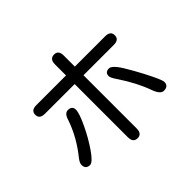

<svg xmlns="http://www.w3.org/2000/svg" viewBox="-177 -1026 1353 1353"><g transform="rotate(-45 500.0 -349.0)"><path d="M453.1 13.7V-515.6H157.2Q103.5 -515.6 103.5 -558.6Q103.5 -601.6 157.2 -601.6H453.1V-711.9Q453.1 -765.6 498 -765.6Q541 -765.6 541 -711.9V-601.6H843.8Q896.5 -601.6 896.5 -558.6Q896.5 -515.6 843.8 -515.6H541V13.7Q541 68.4 497.1 68.4Q453.1 68.4 453.1 13.7ZM104.5 -124Q198.2 -239.3 242.2 -369.1Q256.8 -419.9 290 -419.9Q332 -419.9 332 -380.9Q332 -346.7 291.5 -261.2Q251 -175.8 202.1 -105.5Q153.3 -35.2 127 -35.2Q84 -35.2 84 -79.1Q84 -96.7 104.5 -124ZM702.1 -422.9Q722.7 -422.9 752 -385.7Q771.5 -361.3 810.5 -292.5Q849.6 -223.6 880.4 -159.7Q911.1 -95.7 911.1 -79.1Q911.1 -37.1 864.3 -37.1Q831.1 -37.1 807.6 -101.6Q768.6 -210.9 689.5 -329.1Q662.1 -368.2 662.1 -385.7Q662.1 -422.9 702.1 -422.9Z"/></g></svg>

Font: jf-openhuninn-2.0
Style: Regular
Weight: 400
Designer: [Kosugi Maru]
Designed by MOTOYA      

[Varela Round]
Joe Prince (Latin component); Avraham Cornfeld (Hebrew component)
Foundry: justfont CO.,LTD.
Version: 2.0